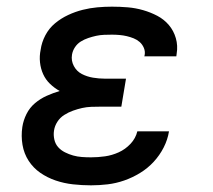

<svg xmlns="http://www.w3.org/2000/svg" viewBox="-20 -548 640 576"><path d="M253 8Q226 8 199 5Q172 2 147 -6.5Q122 -15 101 -29.5Q80 -44 66 -65.5Q52 -87 47.5 -113.5Q43 -140 47 -167Q50 -187 59.5 -206Q69 -225 85 -238.5Q101 -252 120 -260.5Q139 -269 159 -275Q143 -284 130 -296.5Q117 -309 109.5 -325.5Q102 -342 100 -361Q98 -380 102 -399Q105 -421 116 -442Q127 -463 145 -478Q163 -493 184.5 -503Q206 -513 228 -518.5Q250 -524 272 -526Q294 -528 316 -528Q340 -528 363.5 -526Q387 -524 409.5 -517.5Q432 -511 452 -500.5Q472 -490 486.5 -473Q501 -456 507.5 -433.5Q514 -411 510 -387Q510 -385 509.5 -383Q509 -381 509 -379H413Q413 -380 413.5 -381Q414 -382 414 -383Q416 -394 411.5 -404.5Q407 -415 399 -422Q391 -429 381 -433Q371 -437 360.5 -439.5Q350 -442 338.5 -443Q327 -444 316 -444Q304 -444 292 -443.5Q280 -443 268.5 -440.5Q257 -438 245 -434Q233 -430 222.5 -423.5Q212 -417 205 -406.5Q198 -396 196 -384Q193 -366 201.5 -350Q210 -334 225.5 -326Q241 -318 259 -315Q277 -312 295 -312H358L344 -228H282Q268 -228 254 -227.5Q240 -227 226.5 -224Q213 -221 199 -216Q185 -211 172.5 -203Q160 -195 152 -182.5Q144 -170 142 -156Q140 -143 143 -129.5Q146 -116 154.5 -106.5Q163 -97 175 -91Q187 -85 199.5 -81.5Q212 -78 225.5 -77Q239 -76 253 -76Q274 -76 295 -79Q316 -82 336 -91Q356 -100 371.5 -116.5Q387 -133 392 -154H487Q483 -129 471 -105.5Q459 -82 441 -62.5Q423 -43 400 -29Q377 -15 352.5 -6.5Q328 2 303 5Q278 8 253 8Z"/></svg>

Font: Iosevka Etoile Medium Oblique
Style: Regular
Weight: 500
Italic angle: -9°
Designer: Belleve Invis
Foundry: Belleve Invis
Version: Version 15.5.2; ttfautohint (v1.8.4)